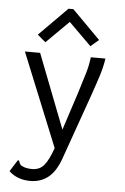

<svg xmlns="http://www.w3.org/2000/svg" viewBox="-58 -727 616 943"><g transform="rotate(5 250.0 -255.5)"><path d="M443 -457Q437 -416 424.5 -376Q412 -336 389 -270L275 52Q252 116 215 145Q178 174 127 174Q63 174 22 135L53 86L59 77L65 81Q67 91 72 97.5Q77 104 91 109Q109 115 131 115Q168 115 190 89Q212 63 233 3L46 -457H121L263 -91L323 -275Q345 -344 355.5 -380.5Q366 -417 371 -457ZM102 -545 241 -685H265L404 -545L364 -511L253 -621L142 -511Z"/></g></svg>

Font: Vazir Code
Style: Code
Weight: 400
Foundry: DejaVu fonts team - Redesigned by Saber Rastikerdar
Version: Version 1.1.2